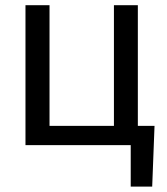

<svg xmlns="http://www.w3.org/2000/svg" viewBox="-20 -548 632 725"><path d="M76.2 -528.3H167V-72.8H410.2V-528.3H500.5V-72.8H563.5L554.7 156.7H473.6V0H76.2Z"/></svg>

Font: Roboto Web
Style: Regular
Weight: 400
Designer: Google
Version: Version 1.200310; 2013